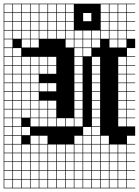

<svg xmlns="http://www.w3.org/2000/svg" viewBox="-20 -785 754 1043"><path d="M0 238.1V-765.1H714.3V-761.9H669.8V-717.5H714.3V-714.3H669.8V-669.8H714.3V-666.7H669.8V-622.2H714.3V-619H669.8V-574.6H714.3V-523.8H669.8V-479.4H714.3V-476.2H669.8V-431.7H714.3V-428.6H669.8V-384.1H714.3V-381H669.8V-336.5H714.3V-333.3H669.8V-288.9H714.3V-285.7H669.8V-241.3H714.3V-238.1H669.8V-193.7H714.3V-190.5H669.8V-146H714.3V-142.9H669.8V-98.4H714.3V-47.6H669.8V-3.2H714.3V0H669.8V44.4H714.3V47.6H669.8V92.1H714.3V95.2H669.8V139.7H714.3V142.9H669.8V187.3H714.3V190.5H669.8V234.9H714.3V238.1ZM622.2 -717.5H666.7V-761.9H622.2ZM574.6 -717.5H619V-761.9H574.6ZM527 -717.5H571.4V-761.9H527ZM336.5 -717.5H381V-761.9H336.5ZM288.9 -717.5H333.3V-761.9H288.9ZM241.3 -717.5H285.7V-761.9H241.3ZM193.7 -717.5H238.1V-761.9H193.7ZM146 -717.5H190.5V-761.9H146ZM98.4 -717.5H142.9V-761.9H98.4ZM3.2 -717.5H47.6V-761.9H3.2ZM50.8 -717.5H95.2V-761.9H50.8ZM622.2 -669.8H666.7V-714.3H622.2ZM574.6 -669.8H619V-714.3H574.6ZM527 -669.8H571.4V-714.3H527ZM431.7 -669.8H476.2V-714.3H431.7ZM336.5 -669.8H381V-714.3H336.5ZM288.9 -669.8H333.3V-714.3H288.9ZM241.3 -669.8H285.7V-714.3H241.3ZM193.7 -669.8H238.1V-714.3H193.7ZM146 -669.8H190.5V-714.3H146ZM98.4 -669.8H142.9V-714.3H98.4ZM3.2 -669.8H47.6V-714.3H3.2ZM50.8 -669.8H95.2V-714.3H50.8ZM241.3 -622.2H285.7V-666.7H241.3ZM622.2 -622.2H666.7V-666.7H622.2ZM288.9 -622.2H333.3V-666.7H288.9ZM336.5 -622.2H381V-666.7H336.5ZM193.7 -622.2H238.1V-666.7H193.7ZM146 -622.2H190.5V-666.7H146ZM50.8 -622.2H95.2V-666.7H50.8ZM3.2 -622.2H47.6V-666.7H3.2ZM98.4 -622.2H142.9V-666.7H98.4ZM574.6 -622.2H619V-666.7H574.6ZM527 -622.2H571.4V-666.7H527ZM288.9 -574.6H333.3V-619H288.9ZM622.2 -574.6H666.7V-619H622.2ZM241.3 -574.6H285.7V-619H241.3ZM336.5 -574.6H381V-619H336.5ZM193.7 -574.6H238.1V-619H193.7ZM384.1 -574.6H428.6V-619H384.1ZM431.7 -574.6H476.2V-619H431.7ZM146 -574.6H190.5V-619H146ZM50.8 -574.6H95.2V-619H50.8ZM479.4 -574.6H523.8V-619H479.4ZM3.2 -574.6H47.6V-619H3.2ZM574.6 -574.6H619V-619H574.6ZM98.4 -574.6H142.9V-619H98.4ZM527 -574.6H571.4V-619H527ZM47.6 -571.4H3.2V-527H47.6ZM384.1 -527H428.6V-571.4H384.1ZM336.5 -527H381V-571.4H336.5ZM431.7 -527H476.2V-571.4H431.7ZM98.4 -527H142.9V-571.4H98.4ZM574.6 -527H619V-571.4H574.6ZM622.2 -527H666.7V-571.4H622.2ZM146 -527H190.5V-571.4H146ZM479.4 -527H523.8V-571.4H479.4ZM431.7 -479.4H476.2V-523.8H431.7ZM384.1 -479.4H428.6V-523.8H384.1ZM3.2 -479.4H47.6V-523.8H3.2ZM50.8 -479.4H95.2V-523.8H50.8ZM479.4 -431.7H523.8V-476.2H479.4ZM193.7 -431.7H238.1V-476.2H193.7ZM384.1 -431.7H428.6V-476.2H384.1ZM98.4 -431.7H142.9V-476.2H98.4ZM622.2 -431.7H666.7V-476.2H622.2ZM241.3 -431.7H285.7V-476.2H241.3ZM3.2 -431.7H47.6V-476.2H3.2ZM50.8 -431.7H95.2V-476.2H50.8ZM146 -431.7H190.5V-476.2H146ZM50.8 -384.1H95.2V-428.6H50.8ZM146 -384.1H190.5V-428.6H146ZM241.3 -384.1H285.7V-428.6H241.3ZM98.4 -384.1H142.9V-428.6H98.4ZM384.1 -384.1H428.6V-428.6H384.1ZM622.2 -384.1H666.7V-428.6H622.2ZM193.7 -384.1H238.1V-428.6H193.7ZM479.4 -384.1H523.8V-428.6H479.4ZM3.2 -384.1H47.6V-428.6H3.2ZM622.2 -336.5H666.7V-381H622.2ZM146 -336.5H190.5V-381H146ZM50.8 -336.5H95.2V-381H50.8ZM98.4 -336.5H142.9V-381H98.4ZM479.4 -336.5H523.8V-381H479.4ZM3.2 -336.5H47.6V-381H3.2ZM384.1 -336.5H428.6V-381H384.1ZM146 -288.9H190.5V-333.3H146ZM622.2 -288.9H666.7V-333.3H622.2ZM241.3 -288.9H285.7V-333.3H241.3ZM3.2 -288.9H47.6V-333.3H3.2ZM479.4 -288.9H523.8V-333.3H479.4ZM98.4 -288.9H142.9V-333.3H98.4ZM193.7 -288.9H238.1V-333.3H193.7ZM50.8 -288.9H95.2V-333.3H50.8ZM384.1 -288.9H428.6V-333.3H384.1ZM50.8 -241.3H95.2V-285.7H50.8ZM384.1 -241.3H428.6V-285.7H384.1ZM98.4 -241.3H142.9V-285.7H98.4ZM146 -241.3H190.5V-285.7H146ZM479.4 -241.3H523.8V-285.7H479.4ZM622.2 -241.3H666.7V-285.7H622.2ZM3.2 -241.3H47.6V-285.7H3.2ZM384.1 -193.7H428.6V-238.1H384.1ZM50.8 -193.7H95.2V-238.1H50.8ZM193.7 -193.7H238.1V-238.1H193.7ZM241.3 -193.7H285.7V-238.1H241.3ZM98.4 -193.7H142.9V-238.1H98.4ZM479.4 -193.7H523.8V-238.1H479.4ZM3.2 -193.7H47.6V-238.1H3.2ZM622.2 -193.7H666.7V-238.1H622.2ZM146 -193.7H190.5V-238.1H146ZM3.2 -146H47.6V-190.5H3.2ZM193.7 -146H238.1V-190.5H193.7ZM98.4 -146H142.9V-190.5H98.4ZM384.1 -146H428.6V-190.5H384.1ZM146 -146H190.5V-190.5H146ZM479.4 -146H523.8V-190.5H479.4ZM241.3 -146H285.7V-190.5H241.3ZM622.2 -146H666.7V-190.5H622.2ZM50.8 -146H95.2V-190.5H50.8ZM50.8 -98.4H95.2V-142.9H50.8ZM622.2 -98.4H666.7V-142.9H622.2ZM336.5 -98.4H381V-142.9H336.5ZM241.3 -98.4H285.7V-142.9H241.3ZM479.4 -98.4H523.8V-142.9H479.4ZM3.2 -98.4H47.6V-142.9H3.2ZM146 -98.4H190.5V-142.9H146ZM384.1 -98.4H428.6V-142.9H384.1ZM288.9 -98.4H333.3V-142.9H288.9ZM193.7 -98.4H238.1V-142.9H193.7ZM431.7 -50.8H476.2V-95.2H431.7ZM50.8 -50.8H95.2V-95.2H50.8ZM3.2 -50.8H47.6V-95.2H3.2ZM479.4 -50.8H523.8V-95.2H479.4ZM98.4 -50.8H142.9V-95.2H98.4ZM431.7 -3.2H476.2V-47.6H431.7ZM50.8 -3.2H95.2V-47.6H50.8ZM146 -3.2H190.5V-47.6H146ZM384.1 -3.2H428.6V-47.6H384.1ZM479.4 -3.2H523.8V-47.6H479.4ZM527 -3.2H571.4V-47.6H527ZM193.7 -3.2H238.1V-47.6H193.7ZM3.2 -3.2H47.6V-47.6H3.2ZM146 44.4H190.5V0H146ZM527 44.4H571.4V0H527ZM193.7 44.4H238.1V0H193.7ZM479.4 44.4H523.8V0H479.4ZM3.2 44.4H47.6V0H3.2ZM574.6 44.4H619V0H574.6ZM98.4 44.4H142.9V0H98.4ZM241.3 44.4H285.7V0H241.3ZM431.7 44.4H476.2V0H431.7ZM336.5 44.4H381V0H336.5ZM622.2 44.4H666.7V0H622.2ZM50.8 44.4H95.2V0H50.8ZM288.9 44.4H333.3V0H288.9ZM384.1 44.4H428.6V0H384.1ZM288.9 92.1H333.3V47.6H288.9ZM50.8 92.1H95.2V47.6H50.8ZM622.2 92.1H666.7V47.6H622.2ZM336.5 92.1H381V47.6H336.5ZM479.4 92.1H523.8V47.6H479.4ZM98.4 92.1H142.9V47.6H98.4ZM574.6 92.1H619V47.6H574.6ZM3.2 92.1H47.6V47.6H3.2ZM431.7 92.1H476.2V47.6H431.7ZM384.1 92.1H428.6V47.6H384.1ZM241.3 92.1H285.7V47.6H241.3ZM527 92.1H571.4V47.6H527ZM193.7 92.1H238.1V47.6H193.7ZM146 92.1H190.5V47.6H146ZM288.9 139.7H333.3V95.2H288.9ZM146 139.7H190.5V95.2H146ZM527 139.7H571.4V95.2H527ZM50.8 139.7H95.2V95.2H50.8ZM241.3 139.7H285.7V95.2H241.3ZM431.7 139.7H476.2V95.2H431.7ZM384.1 139.7H428.6V95.2H384.1ZM193.7 139.7H238.1V95.2H193.7ZM574.6 139.7H619V95.2H574.6ZM336.5 139.7H381V95.2H336.5ZM98.4 139.7H142.9V95.2H98.4ZM3.2 139.7H47.6V95.2H3.2ZM479.4 139.7H523.8V95.2H479.4ZM622.2 139.7H666.7V95.2H622.2ZM146 187.3H190.5V142.9H146ZM50.8 187.3H95.2V142.9H50.8ZM98.4 187.3H142.9V142.9H98.4ZM527 187.3H571.4V142.9H527ZM241.3 187.3H285.7V142.9H241.3ZM431.7 187.3H476.2V142.9H431.7ZM336.5 187.3H381V142.9H336.5ZM574.6 187.3H619V142.9H574.6ZM193.7 187.3H238.1V142.9H193.7ZM384.1 187.3H428.6V142.9H384.1ZM288.9 187.3H333.3V142.9H288.9ZM3.2 187.3H47.6V142.9H3.2ZM622.2 187.3H666.7V142.9H622.2ZM479.4 187.3H523.8V142.9H479.4ZM622.2 234.9H666.7V190.5H622.2ZM384.1 234.9H428.6V190.5H384.1ZM479.4 234.9H523.8V190.5H479.4ZM527 234.9H571.4V190.5H527ZM98.4 234.9H142.9V190.5H98.4ZM50.8 234.9H95.2V190.5H50.8ZM146 234.9H190.5V190.5H146ZM336.5 234.9H381V190.5H336.5ZM241.3 234.9H285.7V190.5H241.3ZM431.7 234.9H476.2V190.5H431.7ZM288.9 234.9H333.3V190.5H288.9ZM193.7 234.9H238.1V190.5H193.7ZM3.2 234.9H47.6V190.5H3.2ZM574.6 234.9H619V190.5H574.6Z"/></svg>

Font: Jacquard 12 Charted
Style: Regular
Weight: 400
Designer: Sarah Cadigan-Fried
Version: Version 1.000